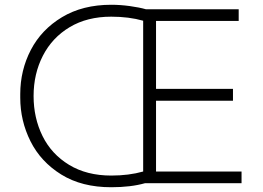

<svg xmlns="http://www.w3.org/2000/svg" viewBox="-20 -769 1104 806"><path d="M65 -359V-374Q65 -474 109.5 -559.5Q154 -645 240.5 -697Q327 -749 447 -749Q485 -749 525 -743.5Q565 -738 593 -730H982V-681H635V-396H958V-346H635V-49H994V0H589Q529 17 447 17Q323 17 237 -36.5Q151 -90 108 -176Q65 -262 65 -359ZM581 -49V-682Q521 -699 447 -699Q346 -699 272.5 -655Q199 -611 160 -535Q121 -459 121 -366Q121 -274 158.5 -198Q196 -122 270 -77Q344 -32 447 -32Q521 -32 581 -49Z"/></svg>

Font: Sora-SIA ExtraLight
Style: Regular
Weight: 200
Designer: Jonathan Barnbrook, Julián Moncada
Foundry: Barnbrook Fonts
Version: Version 2.000